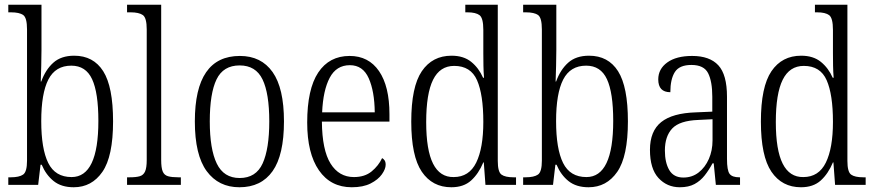

<svg xmlns="http://www.w3.org/2000/svg" viewBox="-20 -780 3687 810"><path d="M291 10Q239 10 206.5 -16Q174 -42 156 -85H151L141 0H15V-32H25Q61 -32 77.5 -43.5Q94 -55 94 -102V-656Q94 -705 78 -716.5Q62 -728 26 -728H15V-760H155V-569Q155 -542 154 -502Q153 -462 152 -436H154Q172 -486 205 -515.5Q238 -545 293 -545Q374 -545 415.5 -479.5Q457 -414 457 -268Q457 -120 412 -55Q367 10 291 10ZM282 -33Q395 -33 395 -270Q395 -389 368.5 -446Q342 -503 281 -503Q214 -503 184 -444.5Q154 -386 154 -269Q154 -152 183.5 -92.5Q213 -33 282 -33Z M516 0V-32H527Q554 -32 569.5 -36.5Q585 -41 592 -56.5Q599 -72 599 -105V-656Q599 -705 582.5 -716.5Q566 -728 531 -728H516V-760H660V-105Q660 -72 666.5 -56.5Q673 -41 689 -36.5Q705 -32 732 -32H743V0Z M990 10Q902 10 852 -58Q802 -126 802 -268Q802 -544 992 -544Q1082 -544 1130 -476Q1178 -408 1178 -268Q1178 -126 1130 -58Q1082 10 990 10ZM991 -29Q1060 -29 1088 -90.5Q1116 -152 1116 -268Q1116 -386 1087.5 -445Q1059 -504 991 -504Q922 -504 893.5 -445Q865 -386 865 -268Q865 -151 894.5 -90Q924 -29 991 -29Z M1464 10Q1375 10 1325.5 -61.5Q1276 -133 1276 -263Q1276 -404 1322.5 -474Q1369 -544 1455 -544Q1535 -544 1579 -480Q1623 -416 1623 -298V-267H1338Q1339 -147 1374.5 -90Q1410 -33 1473 -33Q1519 -33 1548 -57Q1577 -81 1592 -113Q1598 -110 1602.5 -103.5Q1607 -97 1607 -85Q1607 -67 1591 -44.5Q1575 -22 1543.5 -6Q1512 10 1464 10ZM1561 -306Q1560 -395 1535.5 -450Q1511 -505 1456 -505Q1399 -505 1371 -452Q1343 -399 1339 -306Z M1884 10Q1804 10 1759.5 -55.5Q1715 -121 1715 -267Q1715 -414 1759.5 -479.5Q1804 -545 1885 -545Q1936 -545 1968 -519Q2000 -493 2018 -452H2022Q2020 -476 2019.5 -502.5Q2019 -529 2019 -555V-654Q2019 -704 2003 -716Q1987 -728 1952 -728H1943V-760H2080V-101Q2080 -55 2095.5 -43.5Q2111 -32 2147 -32H2157V0H2028L2021 -95H2019Q1999 -47 1967.5 -18.5Q1936 10 1884 10ZM1894 -33Q1959 -33 1989 -94Q2019 -155 2019 -266Q2019 -381 1992.5 -441.5Q1966 -502 1896 -502Q1836 -502 1807 -443.5Q1778 -385 1778 -265Q1778 -147 1807 -89.5Q1836 -32 1894 -33Z M2463 10Q2411 10 2378.5 -16Q2346 -42 2328 -85H2323L2313 0H2187V-32H2197Q2233 -32 2249.5 -43.5Q2266 -55 2266 -102V-656Q2266 -705 2250 -716.5Q2234 -728 2198 -728H2187V-760H2327V-569Q2327 -542 2326 -502Q2325 -462 2324 -436H2326Q2344 -486 2377 -515.5Q2410 -545 2465 -545Q2546 -545 2587.5 -479.5Q2629 -414 2629 -268Q2629 -120 2584 -55Q2539 10 2463 10ZM2454 -33Q2567 -33 2567 -270Q2567 -389 2540.5 -446Q2514 -503 2453 -503Q2386 -503 2356 -444.5Q2326 -386 2326 -269Q2326 -152 2355.5 -92.5Q2385 -33 2454 -33Z M2848 10Q2794 10 2758 -29Q2722 -68 2722 -148Q2722 -227 2769.5 -265Q2817 -303 2916 -306L2985 -309V-372Q2985 -436 2967.5 -471Q2950 -506 2897 -506Q2846 -506 2827 -476Q2808 -446 2808 -391Q2757 -391 2757 -445Q2757 -489 2795 -516.5Q2833 -544 2900 -544Q2974 -544 3010.5 -504.5Q3047 -465 3047 -372V-110Q3047 -61 3058 -46.5Q3069 -32 3099 -32H3102V0H3000L2991 -91H2986Q2971 -63 2953 -40Q2935 -17 2910 -3.5Q2885 10 2848 10ZM2863 -31Q2900 -31 2927.5 -52.5Q2955 -74 2970.5 -109.5Q2986 -145 2986 -188V-277L2926 -274Q2847 -271 2816 -238Q2785 -205 2785 -145Q2785 -94 2803.5 -62.5Q2822 -31 2863 -31Z M3359 10Q3279 10 3234.5 -55.5Q3190 -121 3190 -267Q3190 -414 3234.5 -479.5Q3279 -545 3360 -545Q3411 -545 3443 -519Q3475 -493 3493 -452H3497Q3495 -476 3494.5 -502.5Q3494 -529 3494 -555V-654Q3494 -704 3478 -716Q3462 -728 3427 -728H3418V-760H3555V-101Q3555 -55 3570.5 -43.5Q3586 -32 3622 -32H3632V0H3503L3496 -95H3494Q3474 -47 3442.5 -18.5Q3411 10 3359 10ZM3369 -33Q3434 -33 3464 -94Q3494 -155 3494 -266Q3494 -381 3467.5 -441.5Q3441 -502 3371 -502Q3311 -502 3282 -443.5Q3253 -385 3253 -265Q3253 -147 3282 -89.5Q3311 -32 3369 -33Z"/></svg>

Font: Noto Serif Lao Condensed Light
Style: Regular
Weight: 300
Width: 3
Designer: Monotype Design Team
Foundry: Monotype Imaging Inc.
Version: Version 2.003; ttfautohint (v1.8.4.7-5d5b)